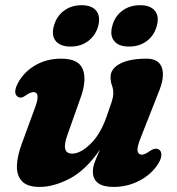

<svg xmlns="http://www.w3.org/2000/svg" viewBox="-20 -705 682 738"><path d="M590.5 -130.5Q600 -125 600.2 -110.8Q600.5 -96.5 589.5 -78Q565 -37 518.2 -11.8Q471.5 13.5 416.5 13.5Q337 13.5 337 -46Q337 -63.5 345.2 -84.8Q353.5 -106 365 -131Q310 -51 248.5 -18.8Q187 13.5 132 13.5Q85.5 13.5 64.8 -8.2Q44 -30 45 -67.8Q46 -105.5 64.5 -154.5L114.5 -291Q126.5 -323 124.2 -337Q122 -351 109 -351Q97 -351 79.5 -338.5Q61 -324.5 48 -333.5Q28.5 -346.5 49 -386Q71.5 -428 115.2 -453.8Q159 -479.5 215 -479.5Q283 -479.5 298.5 -438Q314 -396.5 290 -330L239.5 -187.5Q213 -114.5 257 -114.5Q289 -114.5 326.8 -150.8Q364.5 -187 388 -252Q402 -291 408.8 -312Q415.5 -333 415.5 -347Q415.5 -362.5 410.2 -376.8Q405 -391 405 -409Q405 -441 441.5 -460.2Q478 -479.5 543 -479.5Q591 -479.5 602.5 -444Q614 -408.5 589.5 -350L521 -176Q506 -139 508.8 -124.8Q511.5 -110.5 525.5 -110.5Q536.5 -110.5 556 -124.5Q576.5 -138.5 590.5 -130.5ZM251 -526Q212 -526 194.5 -547.2Q177 -568.5 187 -605Q197 -642 225.5 -663.5Q254 -685 293.5 -685Q333 -685 350 -663.5Q367 -642 357.5 -605Q347.5 -569 319.2 -547.5Q291 -526 251 -526ZM475.5 -526Q436.5 -526 419 -547.2Q401.5 -568.5 411.5 -605Q421 -642 449.8 -663.5Q478.5 -685 518 -685Q558 -685 575.5 -663.5Q593 -642 582.5 -605Q573 -569 544.5 -547.5Q516 -526 475.5 -526Z"/></svg>

Font: Fraunces 9pt Soft
Style: Bold Italic
Weight: 700
Italic angle: -16°
Version: Version 1.000;[b76b70a41]